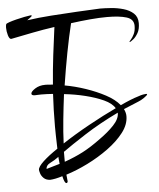

<svg xmlns="http://www.w3.org/2000/svg" viewBox="-157 -763 686 828"><g transform="rotate(-5 186.5 -348.5)"><path d="M97 20Q89 20 82 -11Q50 -1 28 0Q11 -1 1 -10.5Q-9 -20 -12.5 -31.5Q-16 -43 -16 -47Q-16 -60 8 -82.5Q32 -105 71 -131Q70 -161 69.5 -187Q69 -213 69 -227Q69 -263 70 -298.5Q71 -334 73 -368Q60 -369 47 -369.5Q34 -370 22 -370Q12 -370 6 -369.5Q0 -369 -5 -369Q-20 -369 -20 -377Q-20 -386 -1.5 -398Q17 -410 42 -410H48L76 -408Q81 -473 88.5 -534.5Q96 -596 104 -655Q55 -648 7 -638.5Q-41 -629 -86 -620Q-94 -620 -99 -637Q-104 -654 -104 -670Q-104 -675 -103.5 -678.5Q-103 -682 -102 -685Q-101 -688 -88 -692.5Q-75 -697 -57 -701.5Q-39 -706 -21.5 -709.5Q-4 -713 6 -714Q11 -714 11 -712Q11 -710 4.5 -705Q-2 -700 -10 -694Q38 -701 94.5 -705Q151 -709 206.5 -712Q262 -715 307 -717Q327 -717 354.5 -715Q382 -713 408 -705.5Q434 -698 451 -682.5Q468 -667 468 -640Q468 -614 458.5 -597.5Q449 -581 439 -573Q429 -565 427 -564Q423 -562 422 -562Q422 -562 421.5 -562Q421 -562 421 -563Q421 -565 428 -572.5Q435 -580 442 -594.5Q449 -609 449 -630Q449 -659 418 -668.5Q387 -678 334 -678Q301 -678 261 -674.5Q221 -671 177 -665Q163 -608 150 -539.5Q137 -471 126 -400Q171 -392 216.5 -376.5Q262 -361 300.5 -340.5Q339 -320 360 -294Q383 -305 403 -313Q423 -321 437 -325Q451 -330 459.5 -331.5Q468 -333 472 -333Q477 -333 477 -331Q477 -327 462.5 -317Q448 -307 437 -303L372 -276Q380 -260 380 -245Q380 -209 353.5 -174.5Q327 -140 284.5 -109Q242 -78 193.5 -54Q145 -30 100 -16L103 13Q102 20 97 20ZM100 -151Q153 -186 217.5 -221.5Q282 -257 337 -283Q324 -305 290 -320.5Q256 -336 211.5 -347Q167 -358 120 -363Q113 -308 107.5 -254.5Q102 -201 100 -151ZM98 -72Q143 -88 178.5 -106.5Q214 -125 256 -156Q293 -182 318.5 -209Q344 -236 344 -261V-263Q263 -224 198.5 -182.5Q134 -141 98 -115ZM17 -48Q33 -53 47.5 -57Q62 -61 75 -65L72 -96Q70 -94 70 -94Q54 -82 35.5 -73Q17 -64 17 -48Z"/></g></svg>

Font: Comforter
Style: Regular
Weight: 400
Designer: Robert E. Leuschke
Foundry: Robert E. Leuschke
Version: Version 1.013; ttfautohint (v1.8.3)